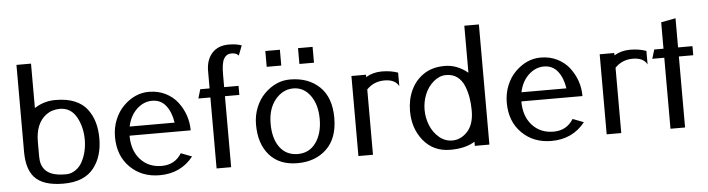

<svg xmlns="http://www.w3.org/2000/svg" viewBox="-44 -855 3877 1051"><g transform="rotate(-5 1894.5 -330.0)"><path d="M147.9 -416Q199.7 -450.2 262.9 -450.2Q326.2 -450.2 369.1 -432.1Q412.1 -414.1 436.8 -381.8Q461.4 -349.6 473.1 -309.3Q484.9 -269 484.9 -220.2Q484.9 -171.4 472.9 -131.1Q460.9 -90.8 436 -58.6Q383.3 9.8 268.1 9.8Q156.2 9.8 109.4 -42Q68.4 -87.9 67.9 -180.2V-660.2H147.9ZM147.9 -230V-147.9Q148.4 -55.7 243.2 -42.5Q260.7 -40 287.4 -40Q314 -40 337.9 -56.2Q361.8 -72.3 376 -98.6Q390.1 -125 397.5 -156Q404.8 -187 404.8 -220.2Q404.8 -253.4 397.5 -284.4Q390.1 -315.4 376 -341.8Q344.7 -399.9 283.2 -399.9Q238.8 -399.4 207.5 -376Q147.9 -331.1 147.9 -230Z M981.9 -77.1Q913.1 9.8 796.9 9.8Q698.2 9.8 634.5 -53.5Q570.8 -116.7 570.8 -220.2Q570.8 -271 588.9 -314.9Q606.9 -358.4 636.2 -387.7Q699.2 -450.2 776.9 -450.2Q827.1 -450.2 868.2 -429.7Q908.7 -409.2 934.1 -376Q986.8 -306.2 986.8 -220.2H650.9Q650.9 -138.2 695.6 -89.1Q740.2 -40 812.5 -40Q884.8 -40 921.9 -100.1ZM655.8 -270H902.8Q894 -328.6 865.7 -364.3Q837.4 -399.9 790.5 -399.9Q743.7 -399.9 706.1 -364.7Q668.5 -329.6 655.8 -270Z M1284.7 -605Q1272.9 -620.1 1245.6 -620.1Q1218.3 -620.1 1204.1 -596.2Q1189.9 -572.3 1189.9 -508.8V-439.9H1269V-390.1H1189.9V0H1109.9V-390.1H1043.9L1058.6 -439.9H1109.9V-535.2Q1109.9 -596.2 1142.8 -633.1Q1175.8 -669.9 1234.9 -669.9Q1275.9 -669.9 1305.7 -659.2Z M1345.7 0ZM1691.4 -530.3ZM1611.3 -617.2H1691.4V-530.3H1611.3ZM1431.6 -617.2H1511.7V-530.3H1431.6ZM1659.7 -90.6Q1695.8 -141.1 1695.8 -220.2Q1695.8 -299.3 1659.7 -349.6Q1623.5 -399.9 1565.9 -399.9Q1508.3 -399.9 1467 -350.1Q1425.8 -300.3 1425.8 -218Q1425.8 -135.7 1461.4 -87.9Q1497.1 -40 1560.3 -40Q1623.5 -40 1659.7 -90.6ZM1345.7 -220.2Q1345.7 -271 1363.8 -314.9Q1381.8 -358.4 1411.1 -387.7Q1474.1 -450.2 1551.8 -450.2Q1652.8 -450.2 1714.4 -391.1Q1775.9 -332 1775.9 -220.2Q1775.9 -108.4 1714.4 -49.3Q1652.8 9.8 1554 9.8Q1455.1 9.8 1400.4 -52.2Q1345.7 -114.3 1345.7 -220.2Z M2145.5 -361.8Q2125.5 -399.9 2066.9 -399.9Q2008.3 -399.9 1969.2 -358.9V0H1889.2V-439.9H1969.2V-426.8Q2007.8 -450.2 2056.6 -450.2Q2105.5 -450.2 2145.5 -436Z M2528.8 -401.9V-660.2H2608.9V0H2528.8V-22.9Q2477.5 9.8 2394 9.8Q2301.3 9.8 2245.6 -58.6Q2191.9 -125 2191.9 -220.2Q2191.9 -283.2 2216.1 -335.2Q2240.2 -387.2 2287.1 -418.7Q2334 -450.2 2402.1 -450.2Q2470.2 -450.2 2528.8 -401.9ZM2528.8 -194.3Q2528.8 -232.4 2522.9 -266.6Q2517.1 -300.8 2504.2 -331.8Q2491.2 -362.8 2466.8 -381.3Q2442.4 -399.9 2405.5 -399.9Q2368.7 -399.9 2336.4 -372.3Q2304.2 -344.7 2288.1 -304.2Q2272 -263.7 2272 -220.2Q2272 -176.8 2288.1 -136Q2304.2 -95.2 2336.4 -67.6Q2368.7 -40 2409.2 -40Q2454.6 -40 2490.2 -76.7Q2528.8 -116.2 2528.8 -194.3Z M3134.8 -77.1Q3065.9 9.8 2949.7 9.8Q2851.1 9.8 2787.4 -53.5Q2723.6 -116.7 2723.6 -220.2Q2723.6 -271 2741.7 -314.9Q2759.8 -358.4 2789.1 -387.7Q2852.1 -450.2 2929.7 -450.2Q2980 -450.2 3021 -429.7Q3061.5 -409.2 3086.9 -376Q3139.6 -306.2 3139.6 -220.2H2803.7Q2803.7 -138.2 2848.4 -89.1Q2893.1 -40 2965.3 -40Q3037.6 -40 3074.7 -100.1ZM2808.6 -270H3055.7Q3046.9 -328.6 3018.6 -364.3Q2990.2 -399.9 2943.4 -399.9Q2896.5 -399.9 2858.9 -364.7Q2821.3 -329.6 2808.6 -270Z M3509.8 -361.8Q3489.7 -399.9 3431.2 -399.9Q3372.6 -399.9 3333.5 -358.9V0H3253.4V-439.9H3333.5V-426.8Q3372.1 -450.2 3420.9 -450.2Q3469.7 -450.2 3509.8 -436Z M3684.1 -390.1V0H3604V-390.1H3538.1L3553.2 -439.9H3604V-585L3684.1 -600.1V-439.9H3763.2V-390.1Z"/></g></svg>

Font: Pfennig
Style: Medium
Weight: 500
Version: Version 20120410 ; ttfautohint (v0.8)